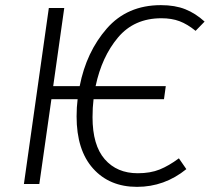

<svg xmlns="http://www.w3.org/2000/svg" viewBox="-20 -716 816 747"><path d="M352 -381H625L618 -330H344Q340 -298 340 -260Q340 -151 387.5 -96.5Q435 -42 516 -42Q565 -42 601 -56.5Q637 -71 676 -100L705 -58Q620 11 513 11Q406 11 342 -60.5Q278 -132 278 -263Q278 -299 282 -330H180L133 0H73L170 -685H230L187 -381H290Q316 -514 395.5 -605Q475 -696 606 -696Q661 -696 701 -680Q741 -664 776 -632L741 -596Q709 -622 678.5 -633.5Q648 -645 608 -645Q502 -645 439 -570Q376 -495 352 -381Z"/></svg>

Font: Fira Sans Light
Style: Italic
Weight: 300
Italic angle: -8°
Designer: bBox Type GmbH & Carrois Corporate GbR & Edenspiekermann AG
Foundry: bBox Type GmbH & Carrois Corporate GbR & Edenspiekermann AG
Version: Version 4.301